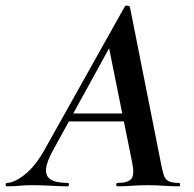

<svg xmlns="http://www.w3.org/2000/svg" viewBox="-58 -657 683 677"><path d="M-34 0Q-38 0 -38 -6Q-38 -12 -34 -12Q-8 -12 30 -42Q68 -72 103 -136L382 -634Q384 -638 391.5 -637Q399 -636 400 -633L509 -84Q514 -57 519 -41Q524 -25 536 -18.5Q548 -12 573 -12Q577 -12 577 -6Q577 0 573 0Q547 0 520.5 -2Q494 -4 462 -4Q431 -4 406.5 -2Q382 0 356 0Q352 0 352 -6Q352 -12 356 -12Q394 -12 405.5 -27Q417 -42 408 -84L323 -505L379 -582L130 -129Q107 -88 104.5 -62Q102 -36 121 -24Q140 -12 181 -12Q185 -12 185 -6Q185 0 180 0Q157 0 123.5 -2Q90 -4 58 -4Q29 -4 10.5 -2Q-8 0 -34 0ZM171 -229 186 -257H405L407 -229Z"/></svg>

Font: Cormorant Garamond Light
Style: Italic
Weight: 300
Italic angle: -10°
Designer: Christian Thalmann (Catharsis Fonts)
Foundry: Catharsis Fonts
Version: Version 4.001